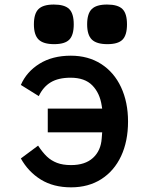

<svg xmlns="http://www.w3.org/2000/svg" viewBox="-20 -792 640 824"><path d="M69.5 -112 143.5 -167Q163 -137.5 181.5 -120Q200 -102.5 224.8 -93Q249.5 -83.5 285 -83.5Q345.5 -83.5 379.2 -114.5Q413 -145.5 416.5 -198L418.5 -224H185V-326H418.5L416.5 -338.5Q408.5 -392.5 376.2 -425.5Q344 -458.5 283 -458.5Q230.5 -458.5 197.8 -438.8Q165 -419 146.5 -379.5L69.5 -427.5Q94 -484 149.5 -518.5Q205 -553 284 -553Q358.5 -553 414 -517.5Q469.5 -482 499.5 -417.8Q529.5 -353.5 529.5 -270.5Q529.5 -186 499.8 -122.2Q470 -58.5 414.8 -23.2Q359.5 12 285 12Q209.5 12 155.5 -21.2Q101.5 -54.5 69.5 -112ZM125.5 -687.5Q125.5 -733.5 145.2 -753Q165 -772.5 211 -772.5Q257.5 -772.5 277 -753.2Q296.5 -734 296.5 -687.5Q296.5 -641.5 277.5 -622Q258.5 -602.5 212.5 -602.5Q166 -602.5 145.8 -622.2Q125.5 -642 125.5 -687.5ZM354 -687.5Q354 -733.5 373.8 -753Q393.5 -772.5 439.5 -772.5Q486 -772.5 505.5 -753.2Q525 -734 525 -687.5Q525 -641.5 506 -622Q487 -602.5 441 -602.5Q394.5 -602.5 374.2 -622.2Q354 -642 354 -687.5Z"/></svg>

Font: JuliaMono ExtraBold
Style: Regular
Weight: 800
Monospace: yes
Designer: cormullion
Foundry: corm
Version: Version 0.055; ttfautohint (v1.8.4)